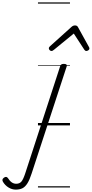

<svg xmlns="http://www.w3.org/2000/svg" viewBox="-318 -1050 769 1608"><path d="M-186 538Q-218 538 -247 520Q-276 502 -293 473Q-299 463 -297.5 454.5Q-296 446 -285 438Q-275 431 -267 431.5Q-259 432 -252 441Q-237 465 -220 477Q-203 489 -182 489Q-154 489 -138.5 470.5Q-123 452 -106 400L186 -496Q189 -506 196 -510.5Q203 -515 217 -515Q231 -515 237.5 -510Q244 -505 241 -495L-53 403Q-70 456 -88.5 485.5Q-107 515 -130 526.5Q-153 538 -186 538ZM113 -623Q105 -623 98 -630Q91 -637 91 -645Q91 -650 93.5 -654Q96 -658 100 -662L281 -825Q289 -832 296 -834.5Q303 -837 311 -837Q318 -837 324.5 -834Q331 -831 335 -823L425 -660Q428 -655 429.5 -651Q431 -647 431 -644Q431 -635 422 -629Q413 -623 406 -623Q400 -623 395.5 -626Q391 -629 388 -634L300 -769L135 -634Q128 -629 123.5 -626Q119 -623 113 -623ZM0 510H268V520H0ZM0 -20H268V0H0ZM0 -505H268V-500H0ZM0 -1030H268V-1020H0Z"/></svg>

Font: Playwrite CO Guides
Style: Regular
Weight: 400
Designer: Veronika Burian, José Scaglione
Foundry: TypeTogether
Version: Version 1.003